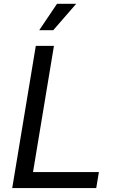

<svg xmlns="http://www.w3.org/2000/svg" viewBox="-20 -962 605 982"><path d="M42.5 0 163.1 -727.5H255.9L148.9 -82H485.8L472.2 0ZM180.7 -807.6 271.5 -942.4H369.6L252.4 -807.6Z"/></svg>

Font: Inter Variable
Style: Italic
Weight: 400
Italic angle: -9.39999°
Designer: Rasmus Andersson
Foundry: rsms
Version: Version 4.001;git-9221beed3